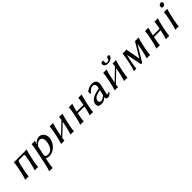

<svg xmlns="http://www.w3.org/2000/svg" viewBox="371 -2219 4051 4051"><g transform="rotate(-45 2396.5 -193.0)"><path d="M511.7 -229 501 -179.2Q476.6 -63 473.1 0L470.2 2.9Q468.3 2.9 422.9 0Q422.9 0 373.5 2.9L373 0Q396 -61 420.9 -179.2L431.6 -229Q456.5 -346.7 454.6 -375Q445.8 -387.7 431.6 -388.2H299.3Q282.7 -387.2 270.5 -375Q256.8 -347.2 231.9 -229L221.2 -180.2Q197.3 -66.9 192.9 0L190.4 2.9Q188.5 2.9 142.1 0Q142.1 0 92.3 2.9L91.8 0Q117.7 -69.8 141.1 -180.2L151.9 -229Q179.7 -361.8 184.1 -429.2L186 -432.1Q188 -432.1 237.3 -429.2H511.2Q511.2 -429.2 564 -432.1V-429.2Q539.6 -360.4 511.7 -229Z M779.8 -300.8 731.9 -77.1Q760.3 -34.2 805.7 -34.2Q926.3 -34.2 968.3 -182.1Q971.7 -195.3 974.6 -208Q999.5 -324.2 947.8 -366.7Q927.7 -382.3 900.9 -382.8Q856 -382.8 809.6 -337.9Q792 -320.3 779.8 -300.8ZM628.9 32.2 685.5 -234.9Q716.3 -379.4 718.3 -436L720.7 -439Q753.9 -432.1 770.5 -432.1Q789.6 -432.6 807.6 -439Q815.4 -437 814.9 -429.2Q791 -360.4 791 -359.9H793Q862.3 -438.5 939.9 -439Q1015.1 -439 1055.7 -372.1Q1092.3 -311 1076.7 -234.9Q1050.8 -113.8 957 -43.5Q885.3 9.8 802.2 9.8Q753.9 9.3 718.3 -12.2L709 32.2Q680.7 165 676.3 231.9L673.3 234.9Q671.4 234.9 626.5 231.9L576.7 234.9L576.2 231.9Q600.1 168.5 628.9 32.2Z M1304.7 -250 1289.6 -180.2Q1281.2 -140.6 1276.4 -115.7L1524.4 -353.5Q1530.8 -395.5 1532.7 -429.2L1534.2 -432.1Q1536.1 -432.1 1582.5 -429.2Q1582.5 -429.2 1631.3 -432.1L1632.8 -429.2Q1612.8 -374.5 1584.5 -250L1569.3 -179.2Q1544.9 -63 1541.5 0L1538.6 2.9Q1536.6 2.9 1491.2 0Q1491.2 0 1441.9 2.9L1441.4 0Q1464.4 -61 1489.3 -179.2L1504.4 -250Q1511.7 -285.2 1516.6 -307.6L1268.1 -69.8Q1262.2 -33.2 1260.3 0L1257.8 2.9Q1255.9 2.9 1210.4 0Q1210.4 0 1160.6 2.9V0Q1186.5 -69.8 1209.5 -180.2L1224.1 -249Q1247.1 -356.9 1251.5 -429.2L1253.4 -432.1Q1255.4 -432.1 1301.8 -429.2Q1301.8 -429.2 1350.1 -432.1L1351.6 -429.2Q1328.6 -362.8 1304.7 -250Z M2157.2 -250 2142.1 -179.2Q2117.7 -63 2114.3 0L2111.3 2.9Q2109.4 2.9 2064 0Q2064 0 2014.6 2.9L2014.2 0Q2037.1 -61 2062 -179.2L2068.4 -209H1868.7L1862.3 -180.2Q1838.4 -66.9 1834 0L1831.5 2.9Q1829.6 2.9 1783.2 0Q1783.2 0 1733.4 2.9L1732.9 0Q1758.8 -69.8 1782.2 -180.2L1796.9 -249Q1819.8 -356.9 1824.2 -429.2L1825.7 -432.1Q1827.6 -432.1 1874 -429.2Q1874 -429.2 1923.8 -432.1L1925.3 -429.2Q1899.9 -356.9 1877 -249V-248H2076.7L2077.1 -250Q2102.5 -369.6 2105.5 -429.2L2106.9 -432.1Q2108.9 -432.1 2155.3 -429.2Q2155.3 -429.2 2204.1 -432.1L2205.1 -429.2Q2185.1 -374 2157.2 -250Z M2543 -223.1 2458.5 -202.1Q2375 -181.6 2354 -123.5Q2350.6 -113.3 2348.1 -102.1Q2339.8 -63.5 2372.1 -47.4Q2385.3 -41 2401.4 -41Q2435.1 -41.5 2496.6 -84Q2512.2 -95.7 2516.1 -109.9ZM2587.9 -76.2Q2581.1 -45.4 2597.2 -44.9Q2608.9 -45.9 2637.7 -65.9L2640.1 -64L2651.9 -43Q2599.1 9.8 2552.7 9.8Q2506.3 9.8 2504.4 -39.1Q2504.4 -43.9 2504.9 -47.9H2502.9Q2438 1 2394 7.8Q2378.9 9.8 2361.3 9.8Q2269.5 9.8 2263.7 -59.6Q2262.2 -77.6 2266.6 -98.1Q2282.7 -174.3 2381.8 -218.8Q2415.5 -233.9 2454.1 -243.2L2546.9 -264.2Q2553.2 -267.6 2555.2 -275.9Q2578.6 -387.2 2504.9 -393.6Q2498 -394 2490.2 -394Q2432.6 -394 2365.2 -313Q2361.3 -308.6 2358.4 -305.2L2345.7 -306.2L2343.8 -373L2347.7 -377Q2432.6 -438.5 2508.8 -439Q2643.6 -439 2640.1 -322.3Q2639.2 -300.8 2634.3 -276.9Q2633.3 -272.5 2618.7 -208.5Q2591.8 -93.8 2587.9 -76.2Z M3204.1 -585.9Q3192.9 -533.7 3128.4 -509.8Q3096.7 -498.5 3063.5 -498Q2992.2 -498 2968.3 -539.6Q2957 -560.1 2961.9 -585Q2966.8 -609.4 2995.1 -616.2Q3002 -617.7 3007.8 -618.2Q3035.2 -618.2 3036.1 -595.7Q3036.1 -591.3 3035.6 -587.9Q3034.2 -582.5 3032.7 -580.1Q3030.8 -576.2 3030.3 -571.8Q3024.4 -544.9 3049.3 -533.7Q3059.6 -529.3 3070.8 -528.8Q3106.9 -528.8 3124.5 -558.1Q3128.4 -564.9 3129.9 -570.8Q3130.9 -577.6 3130.9 -580.1Q3130.4 -583 3131.3 -586.9Q3135.7 -607.4 3159.7 -615.7Q3167 -617.7 3172.9 -618.2Q3205.1 -618.2 3205.1 -592.8Q3204.6 -588.9 3204.1 -585.9ZM2902.8 -250 2887.7 -180.2Q2879.4 -140.6 2874.5 -115.7L3122.6 -353.5Q3128.9 -395.5 3130.9 -429.2L3132.3 -432.1Q3134.3 -432.1 3180.7 -429.2L3229.5 -432.1L3231 -429.2Q3210.9 -374.5 3182.6 -250L3167.5 -179.2Q3143.1 -63 3139.6 0L3136.7 2.9Q3134.8 2.9 3089.4 0L3040 2.9L3039.6 0Q3062.5 -61 3087.4 -179.2L3102.5 -250Q3109.9 -285.2 3114.7 -307.6L2866.2 -69.8Q2860.4 -33.2 2858.4 0L2856 2.9Q2854 2.9 2808.6 0L2758.8 2.9V0Q2784.7 -69.8 2807.6 -180.2L2822.3 -249Q2845.2 -356.9 2849.6 -429.2L2851.6 -432.1Q2853.5 -432.1 2899.9 -429.2L2948.2 -432.1L2949.7 -429.2Q2926.8 -362.8 2902.8 -250Z M3441.9 -214.8Q3411.6 -71.3 3406.2 0L3403.8 2.9Q3401.9 2.9 3370.1 0Q3370.1 0 3335.4 2.9V0Q3359.4 -66.4 3391.1 -214.8Q3421.4 -357.4 3426.3 -429.2L3429.2 -432.1Q3431.2 -432.1 3463.4 -429.2L3543 -431.2L3602.5 -104L3796.9 -431.2Q3798.3 -431.2 3852.5 -429.2Q3852.5 -429.2 3904.8 -432.1L3905.3 -429.2Q3880.9 -360.4 3853 -229L3842.3 -179.2Q3817.9 -63 3814.5 0L3811.5 2.9Q3809.6 2.9 3764.2 0Q3764.2 0 3714.8 2.9L3714.4 0Q3737.3 -61 3762.2 -179.2L3772.9 -229Q3789.6 -307.1 3794.9 -353.5L3584.5 -5.9Q3578.1 3.4 3549.3 3.9Q3543 2 3540.5 -5.9L3473.6 -336.9L3470.7 -339.8Q3458 -289.6 3441.9 -214.8Z M4430.2 -250 4415 -179.2Q4390.6 -63 4387.2 0L4384.3 2.9Q4382.3 2.9 4336.9 0Q4336.9 0 4287.6 2.9L4287.1 0Q4310.1 -61 4335 -179.2L4341.3 -209H4141.6L4135.3 -180.2Q4111.3 -66.9 4106.9 0L4104.5 2.9Q4102.5 2.9 4056.2 0Q4056.2 0 4006.3 2.9L4005.9 0Q4031.7 -69.8 4055.2 -180.2L4069.8 -249Q4092.8 -356.9 4097.2 -429.2L4098.6 -432.1Q4100.6 -432.1 4147 -429.2Q4147 -429.2 4196.8 -432.1L4198.2 -429.2Q4172.9 -356.9 4149.9 -249V-248H4349.6L4350.1 -250Q4375.5 -369.6 4378.4 -429.2L4379.9 -432.1Q4381.8 -432.1 4428.2 -429.2Q4428.2 -429.2 4477.1 -432.1L4478 -429.2Q4458 -374 4430.2 -250Z M4632.8 -250Q4658.2 -369.6 4660.6 -429.2L4662.6 -432.1Q4664.6 -432.1 4710.9 -429.2Q4710.9 -429.2 4759.3 -432.1L4760.7 -429.2Q4740.7 -374.5 4712.9 -250L4697.8 -179.2Q4673.3 -63 4669.4 0L4667 2.9Q4665 2.9 4619.6 0Q4619.6 0 4569.8 2.9L4569.3 0Q4592.3 -61 4617.7 -179.2ZM4689.9 -569.8Q4696.3 -600.1 4728 -615.2Q4740.2 -620.6 4751.5 -621.1Q4780.8 -621.1 4790.5 -593.8Q4793.9 -581.5 4792 -569.8Q4785.6 -539.6 4753.4 -524.4Q4741.2 -519 4730 -519Q4700.7 -519 4690.9 -545.9Q4687.5 -558.1 4689.9 -569.8Z"/></g></svg>

Font: Linux Biolinum Capitals O
Style: Italic Samll Caps
Weight: 400
Italic angle: -12°
Designer: Philipp H. Poll
Foundry: Philipp H. Poll
Version: Version 0.6.2